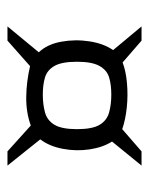

<svg xmlns="http://www.w3.org/2000/svg" viewBox="39 -634 408 527"><g transform="rotate(-90 243.5 -371.0)"><path d="M363 -469Q385 -446 392 -407.5Q399 -369 393 -330Q387 -291 369 -265L434 -187H395L335 -239Q312 -230 278.5 -227Q245 -224 211.5 -227.5Q178 -231 152 -240L91 -187H52L118 -268Q102 -293 96.5 -329.5Q91 -366 98 -403Q105 -440 124 -465L52 -555H91L162 -491Q198 -504 240 -503.5Q282 -503 325 -493L395 -555H434ZM152 -364Q152 -322 164 -302Q176 -282 198 -276Q220 -270 247 -270Q274 -270 294 -276Q314 -282 325.5 -302.5Q337 -323 337 -364Q337 -406 325.5 -426Q314 -446 294 -452Q274 -458 247 -458Q220 -458 198 -452Q176 -446 164 -426Q152 -406 152 -364Z"/></g></svg>

Font: Genos Thin
Style: Bold
Weight: 700
Version: Version 1.010